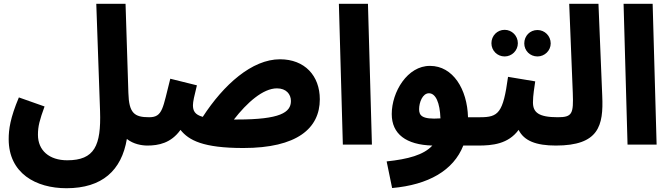

<svg xmlns="http://www.w3.org/2000/svg" viewBox="-20 -766 3554 1017"><path d="M761 5C815 5 845 -25 845 -72C845 -112 822 -145 770 -145C692 -145 663 -166 660 -274L645 -746H490L510 -177C516 5 481 83 336 83C241 83 181 31 181 -52C181 -98 190 -130 216 -202L80 -250C34 -141 26 -80 26 -29C26 152 170 231 332 231C521 231 624 137 652 -30C687 -2 732 5 761 5Z M1674 -240C1674 -365 1594 -452 1463 -452C1315 -452 1165 -318 1054 -147C1011 -159 1002 -180 1002 -209C1002 -227 1009 -258 1023 -314L882 -349C842 -194 843 -145 770 -145L760 5C820 5 886 -8 936 -78C980 -23 1055 18 1269 18C1553 18 1674 -86 1674 -240ZM1447 -298C1496 -298 1521 -267 1521 -231C1521 -170 1463 -133 1237 -133C1231 -133 1225 -133 1219 -133C1288 -222 1373 -298 1447 -298Z M1796 0H1950L1929 -746H1775Z M2513 5C2570 5 2598 -25 2598 -72C2598 -112 2575 -145 2523 -145H2459C2455 -294 2379 -417 2258 -417C2138 -418 2055 -279 2055 -162C2055 -56 2131 1 2270 5C2224 55 2141 77 2028 89L2057 230C2249 213 2382 137 2434 5ZM2200 -188C2200 -223 2218 -272 2252 -272C2288 -272 2310 -222 2313 -139C2213 -132 2200 -155 2200 -188Z M2653 -467C2691 -467 2723 -498 2723 -537C2723 -577 2691 -608 2653 -608C2614 -608 2583 -577 2583 -537C2583 -498 2614 -467 2653 -467ZM2827 -467C2865 -467 2897 -498 2897 -536C2897 -576 2865 -607 2827 -607C2787 -607 2757 -576 2757 -536C2757 -498 2787 -467 2827 -467ZM3009 -72C3009 -112 2987 -145 2935 -145C2832 -145 2803 -171 2803 -224C2803 -261 2811 -306 2815 -335L2671 -359C2645 -167 2620 -145 2523 -145L2513 5C2588 5 2672 -3 2727 -78C2756 -20 2819 5 2925 5C2980 5 3009 -26 3009 -72Z M2924 5C3152 5 3177 -100 3170 -258L3150 -746H2995L3014 -274C3018 -164 3012 -145 2934 -145Z M3304 0H3458L3437 -746H3283Z"/></svg>

Font: Noto Sans Arabic UI SemiCondensed Extra
Style: Regular
Weight: 800
Width: 4
Designer: Nadine Chahine - Monotype Design Team
Foundry: Monotype Imaging Inc.
Version: Version 1.900